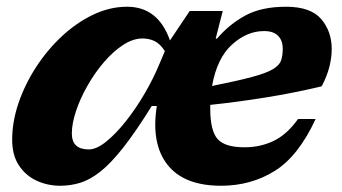

<svg xmlns="http://www.w3.org/2000/svg" viewBox="-20 -552 1040 584"><path d="M636 -434.5H640Q677 -478 726.2 -504.8Q775.5 -531.5 850 -531.5Q925 -531.5 957 -494Q989 -456.5 989 -403Q989 -377 981.8 -348.5Q974.5 -320 958.5 -289.5Q875.5 -269.5 788 -255.5Q700.5 -241.5 619.5 -233Q619.5 -227.5 619.5 -221.5Q619.5 -154.5 641.8 -129.2Q664 -104 723.5 -104Q772 -104 812.5 -123.5Q853 -143 886.5 -190H940Q887.5 -76.5 815.2 -31.8Q743 13 652.5 13Q539.5 13 489.2 -51.2Q439 -115.5 457 -229.5H441.5Q393 -151.5 355.2 -103.5Q317.5 -55.5 285.5 -30.2Q253.5 -5 224 4Q194.5 13 163.5 13Q125 13 91.8 -2.2Q58.5 -17.5 37.8 -48.5Q17 -79.5 17 -127Q17 -181.5 36.2 -238.2Q55.5 -295 89.5 -347.5Q123.5 -400 168 -441.5Q212.5 -483 263.2 -507.2Q314 -531.5 366.5 -531.5Q461 -531.5 497 -429L557 -518.5H657.5ZM783 -457.5Q731 -457.5 685.5 -416.2Q640 -375 625 -290.5Q702.5 -306 746.2 -317.8Q790 -329.5 810 -341.5Q830 -353.5 835 -368.2Q840 -383 840 -404Q840 -428.5 826 -443Q812 -457.5 783 -457.5ZM198.5 -146Q198.5 -97.5 250 -97.5Q273.5 -97.5 303 -121.2Q332.5 -145 363 -183.5Q393.5 -222 420 -267.5Q446.5 -313 464.5 -356.5L481.5 -396.5Q467 -419 450.2 -427Q433.5 -435 413.5 -435Q384.5 -435 354 -415Q323.5 -395 295.8 -362.5Q268 -330 246 -291.2Q224 -252.5 211.2 -214.2Q198.5 -176 198.5 -146Z"/></svg>

Font: Newsreader Caption
Style: Bold Italic
Weight: 700
Italic angle: -17°
Designer: Hugues Gentile
Foundry: Production Type
Version: Version 1.001